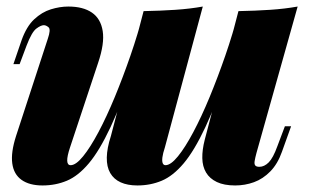

<svg xmlns="http://www.w3.org/2000/svg" viewBox="-20 -553 946 587"><path d="M391 -354Q352 -237 318 -164.5Q284 -92 251.5 -53.5Q219 -15 184.5 -0.5Q150 14 110 14Q70 14 46 -3Q22 -20 17.5 -53.5Q13 -87 29 -137L126 -434Q136 -463 128.5 -469.5Q121 -476 114 -476Q105 -476 91 -465.5Q77 -455 61 -413L40 -357H21L46 -430Q61 -472 84.5 -494Q108 -516 135.5 -524.5Q163 -533 189 -533Q234 -533 261 -514.5Q288 -496 294 -458Q300 -420 280 -361L194 -102Q185 -75 185.5 -61.5Q186 -48 196 -48Q212 -48 234 -75Q256 -102 281 -149Q306 -196 331 -256.5Q356 -317 379 -383.5Q402 -450 419 -516ZM484 -102Q478 -84 476.5 -72Q475 -60 477.5 -54Q480 -48 486 -48Q502 -48 524 -75Q546 -102 571 -149Q596 -196 621 -256.5Q646 -317 669 -383.5Q692 -450 709 -516L681 -354Q642 -237 608 -164.5Q574 -92 541.5 -53.5Q509 -15 474.5 -0.5Q440 14 400 14Q370 14 349 4.5Q328 -5 317 -24Q306 -43 306.5 -71.5Q307 -100 319 -137L419 -519Q471 -520 516 -523Q561 -526 600 -533ZM764 -85Q760 -70 758.5 -60.5Q757 -51 760.5 -47Q764 -43 773 -43Q788 -43 801.5 -56.5Q815 -70 828 -106L851 -167H870L842 -89Q829 -52 806.5 -29Q784 -6 756.5 4Q729 14 699 14Q665 14 643 3.5Q621 -7 610 -25.5Q599 -44 598.5 -69.5Q598 -95 606 -126L709 -519Q761 -520 806 -523Q851 -526 890 -533Z"/></svg>

Font: Playfair Display Black
Style: Italic
Weight: 900
Italic angle: -14°
Designer: Claus Eggers Sørensen
Foundry: Claus Eggers Sørensen
Version: Version 1.203